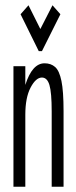

<svg xmlns="http://www.w3.org/2000/svg" viewBox="-20 -708 290 728"><path d="M31 0V-457H76V-386Q102 -468 149 -468Q173 -468 189 -454Q205 -440 213 -401Q221 -362 221 -287V0H176V-285Q176 -357 167.5 -385.5Q159 -414 139 -414Q116 -414 96 -376Q76 -338 76 -273V0ZM88 -688 133 -598 179 -688 209 -654 139 -514H127L58 -654Z"/></svg>

Font: Inconsolata UltraCondensed
Style: Regular
Weight: 400
Width: 1
Monospace: yes
Designer: Raph Levien, Cyreal, Brenton Simpson
Foundry: Raph Levien, Cyreal, Google
Version: Version 3.001; ttfautohint (v1.8.2.53-6de2)